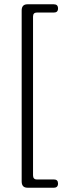

<svg xmlns="http://www.w3.org/2000/svg" viewBox="-20 -753 304 895"><path d="M134 -675.5V64Q134 83.5 151.5 83.5H231Q250.5 83.5 250.5 102.5Q250.5 122 231 122H108Q81 122 81 92.5V-704Q81 -733 108 -733H231Q250.5 -733 250.5 -713.5Q250.5 -694.5 231 -694.5H151.5Q134 -694.5 134 -675.5Z"/></svg>

Font: Fraunces 144pt S100 Light
Style: Regular
Weight: 300
Version: Version 1.000; ttfautohint (v1.8.3)